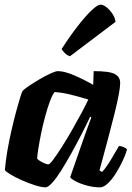

<svg xmlns="http://www.w3.org/2000/svg" viewBox="-20 -806 566 826"><path d="M176 0Q159 0 130.5 -9Q102 -18 73 -31Q44 -44 23.5 -56.5Q3 -69 1 -75Q4 -112 11.5 -156Q19 -200 29 -243.5Q39 -287 49 -324.5Q59 -362 66.5 -386Q74 -410 77 -414Q82 -421 102.5 -435Q123 -449 148.5 -464Q174 -479 196.5 -489.5Q219 -500 229 -500Q257 -500 299 -482Q341 -464 381 -441L383 -500Q451 -500 474 -487.5Q497 -475 497 -449Q497 -415 473 -318.5Q449 -222 408 -73L419 -66Q429 -76 442.5 -96Q456 -116 469 -139Q482 -162 492 -178Q501 -178 512.5 -173Q524 -168 526 -163Q521 -142 508 -114.5Q495 -87 478.5 -60.5Q462 -34 444 -17Q426 0 410 0Q382 0 353 -8Q324 -16 304.5 -26.5Q285 -37 282 -44L329 -179Q341 -214 353.5 -248Q366 -282 373 -301L368 -304Q352 -270 331 -229Q310 -188 287.5 -147.5Q265 -107 244 -73.5Q223 -40 205 -20Q187 0 176 0ZM188 -99Q194 -99 210 -120.5Q226 -142 247.5 -176Q269 -210 291 -248.5Q313 -287 331.5 -321.5Q350 -356 360 -378Q313 -392 279.5 -400Q246 -408 215 -410Q205 -398 194.5 -369.5Q184 -341 174 -304Q164 -267 156.5 -230Q149 -193 144.5 -164Q140 -135 140 -123Q149 -114 164.5 -106.5Q180 -99 188 -99ZM281 -564Q268 -568 258.5 -578Q249 -588 245 -595Q281 -651 314.5 -694Q348 -737 374 -761.5Q400 -786 412 -786Q424 -786 438 -775Q452 -764 463.5 -747Q475 -730 477 -712Z"/></svg>

Font: Texturina 72pt 72pt Black
Style: Italic
Weight: 900
Italic angle: -11°
Designer: Guillermo Torres Carreño
Foundry: Omnibus-Type
Version: Version 1.002; ttfautohint (v1.8.3)